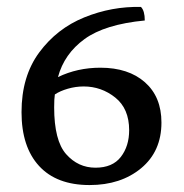

<svg xmlns="http://www.w3.org/2000/svg" viewBox="-20 -526 529 553"><path d="M445 -173Q445 -90 386.5 -41.5Q328 7 238 7Q143 7 92.5 -48Q42 -103 42 -203Q42 -306 93 -375Q144 -444 223 -476Q302 -508 386 -506Q397 -495 397 -467Q282 -456 223.5 -413.5Q165 -371 147 -304Q203 -331 269 -331Q350 -331 397.5 -289Q445 -247 445 -173ZM352 -151Q352 -213 312 -245Q272 -277 221 -277Q198 -277 175.5 -270.5Q153 -264 138 -254Q136 -242 136 -217Q136 -121 170.5 -82Q205 -43 255 -43Q304 -43 328 -74Q352 -105 352 -151Z"/></svg>

Font: Vollkorn SC
Style: Regular
Weight: 400
Designer: Friedrich Althausen
Foundry: Friedrich Althausen
Version: Version 4.015